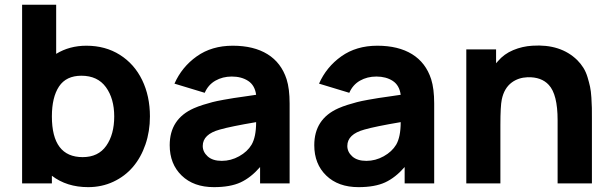

<svg xmlns="http://www.w3.org/2000/svg" viewBox="-20 -770 2567 806"><path d="M342.8 -578.1Q422.4 -578.1 483.2 -539.8Q543.9 -501.5 576.7 -434.1Q609.4 -366.7 609.4 -281.2Q609.4 -218.3 590.6 -163.6Q571.8 -108.9 538.1 -69.3Q504.4 -29.8 455.8 -7.1Q407.2 15.6 350.1 15.6Q260.3 15.6 197.8 -32.2V0H72.8V-750H215.8V-543.9Q271.5 -578.1 342.8 -578.1ZM327.1 -110.4Q392.6 -110.4 426 -158Q459.5 -205.6 459.5 -281.2Q459.5 -356 424.6 -404.1Q389.6 -452.1 321.8 -452.1Q257.8 -452.1 227.8 -407Q197.8 -361.8 197.8 -281.2Q197.8 -110.4 327.1 -110.4Z M1195.8 0H1071.8V-68.8Q1033.2 -24.4 990 -4.4Q946.8 15.6 877.9 15.6Q793 15.6 742.7 -33Q692.4 -81.5 692.4 -160.6Q692.4 -270.5 793.5 -315.4Q811 -323.2 833 -330.1Q855 -336.9 871.8 -341.3Q888.7 -345.7 918.5 -351.1Q948.2 -356.4 961.4 -358.4Q974.6 -360.4 1010.5 -365.5Q1046.4 -370.6 1055.2 -372.1Q1049.8 -412.1 1021.7 -430.4Q993.7 -448.7 953.1 -448.7Q914.6 -448.7 884.3 -431.4Q854 -414.1 839.4 -380.4L712.4 -418.9Q743.2 -488.8 805.9 -533.4Q868.7 -578.1 957 -578.1Q1045.4 -578.1 1103 -542.5Q1160.6 -506.8 1183.1 -437.5Q1195.8 -397.5 1195.8 -335.4ZM1036.1 -162.6Q1055.2 -195.3 1055.2 -257.3Q948.7 -239.3 902.8 -226.1Q831.1 -206.5 831.1 -157.2Q831.1 -132.3 851.8 -113.5Q872.6 -94.7 911.1 -94.7Q949.2 -94.7 983.9 -114Q1018.6 -133.3 1036.1 -162.6Z M1802.7 0H1678.7V-68.8Q1640.1 -24.4 1596.9 -4.4Q1553.7 15.6 1484.9 15.6Q1399.9 15.6 1349.6 -33Q1299.3 -81.5 1299.3 -160.6Q1299.3 -270.5 1400.4 -315.4Q1418 -323.2 1439.9 -330.1Q1461.9 -336.9 1478.8 -341.3Q1495.6 -345.7 1525.4 -351.1Q1555.2 -356.4 1568.4 -358.4Q1581.5 -360.4 1617.4 -365.5Q1653.3 -370.6 1662.1 -372.1Q1656.7 -412.1 1628.7 -430.4Q1600.6 -448.7 1560.1 -448.7Q1521.5 -448.7 1491.2 -431.4Q1460.9 -414.1 1446.3 -380.4L1319.3 -418.9Q1350.1 -488.8 1412.8 -533.4Q1475.6 -578.1 1564 -578.1Q1652.3 -578.1 1710 -542.5Q1767.6 -506.8 1790 -437.5Q1802.7 -397.5 1802.7 -335.4ZM1643.1 -162.6Q1662.1 -195.3 1662.1 -257.3Q1555.7 -239.3 1509.8 -226.1Q1438 -206.5 1438 -157.2Q1438 -132.3 1458.7 -113.5Q1479.5 -94.7 1518.1 -94.7Q1556.2 -94.7 1590.8 -114Q1625.5 -133.3 1643.1 -162.6Z M2403.3 -517.6Q2418 -502.9 2429 -485.4Q2439.9 -467.8 2446.5 -445.8Q2453.1 -423.8 2457 -405.8Q2460.9 -387.7 2462.6 -360.4Q2464.4 -333 2464.6 -317.1Q2464.8 -301.3 2464.8 -272V0H2320.8V-265.6Q2320.8 -374 2283.7 -413.6Q2252.9 -447.3 2194.8 -445.8Q2156.2 -444.3 2128.4 -423.8Q2096.2 -399.9 2086.4 -352.1Q2080.6 -324.7 2080.6 -244.6V0H1937.5V-562.5H2062.5V-504.4Q2067.9 -509.8 2069.8 -512.7Q2095.7 -543.5 2134.3 -559.6Q2172.9 -575.7 2214.8 -578.1Q2333.5 -585.9 2403.3 -517.6Z"/></svg>

Font: Manrope3 ExtraBold
Style: Bold
Weight: 800
Width: 4
Designer: Mikhail Sharanda
Foundry: Mikhail Sharanda
Version: Version 3.000;PS 003.000;hotconv 1.0.88;makeotf.lib2.5.64775